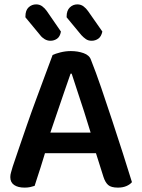

<svg xmlns="http://www.w3.org/2000/svg" viewBox="-20 -847 646 876"><path d="M307 -511H302Q289 -474 272.5 -426Q256 -378 238.5 -326.5Q221 -275 205 -228L193 -174Q187 -155 180 -131Q173 -107 165 -82.5Q157 -58 150 -36.5Q143 -15 138 1Q129 4 118 6.5Q107 9 92 9Q62 9 44.5 -3Q27 -15 27 -39Q27 -50 30.5 -61Q34 -72 38 -87Q49 -120 66 -169.5Q83 -219 103 -277Q123 -335 145 -394Q167 -453 186.5 -506Q206 -559 220 -596Q232 -602 255.5 -608Q279 -614 303 -614Q335 -614 361.5 -604.5Q388 -595 395 -574Q417 -519 441.5 -447.5Q466 -376 491.5 -298.5Q517 -221 540.5 -148Q564 -75 582 -16Q573 -5 556.5 2Q540 9 518 9Q487 9 473.5 -3Q460 -15 452 -40L409 -176L396 -234Q380 -287 363.5 -338.5Q347 -390 332 -434.5Q317 -479 307 -511ZM140 -148 183 -242H438L456 -148ZM163 -687 96 -768V-772Q96 -800 110.5 -813.5Q125 -827 145 -827Q161 -827 173 -818Q185 -809 194 -796L258 -703Q254 -680 240.5 -670.5Q227 -661 210 -661Q196 -661 183.5 -668.5Q171 -676 163 -687ZM351 -687 284 -768V-772Q284 -799 298.5 -813Q313 -827 333 -827Q349 -827 361 -818Q373 -809 382 -796L447 -703Q442 -680 428.5 -670.5Q415 -661 398 -661Q383 -661 372 -668.5Q361 -676 351 -687Z"/></svg>

Font: BalooTamma2SemiBold
Style: Regular
Weight: 600
Designer: Divya Kowshik, Shuchita Grover and Ek Type
Foundry: Ek Type
Version: Version 1.700